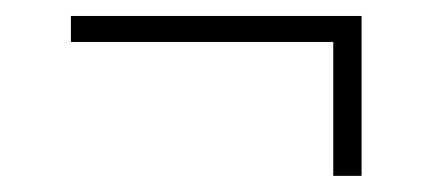

<svg xmlns="http://www.w3.org/2000/svg" viewBox="-20 -386 536 238"><path d="M67.9 -366.2H428.2V-168H393.1V-334H67.9Z"/></svg>

Font: Halibut Exp Thin
Style: Regular
Weight: 250
Width: 7
Designer: Matteo Maggi
Foundry: Collletttivo
Version: Version 3.080 | FøM Fix